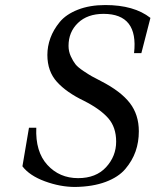

<svg xmlns="http://www.w3.org/2000/svg" viewBox="-20 -727 617 762"><path d="M69 -67 95 -220H124Q120 -125 168 -72.5Q216 -20 290 -20Q361 -20 401 -63.5Q441 -107 441 -165Q441 -222 409.5 -258Q378 -294 313 -327Q244 -360 206 -402Q168 -444 168 -509Q168 -543 180 -576Q192 -609 217 -639.5Q242 -670 289 -688.5Q336 -707 398 -707Q512 -707 577 -656L541 -516H512Q530 -672 391 -672Q327 -672 289.5 -636Q252 -600 252 -545Q252 -523 261 -503.5Q270 -484 279.5 -472Q289 -460 311.5 -445Q334 -430 344 -424.5Q354 -419 381 -405Q459 -365 495 -318.5Q531 -272 531 -206Q531 -163 518 -126Q505 -89 477.5 -56.5Q450 -24 399 -5Q348 14 278 15Q219 15 158 -7.5Q97 -30 69 -67Z"/></svg>

Font: Lingua Franca
Style: Italic
Weight: 400
Italic angle: -13°
Version: Version 1.19